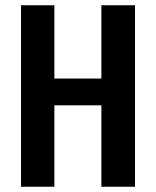

<svg xmlns="http://www.w3.org/2000/svg" viewBox="-20 -711 593 731"><path d="M366 -310H187V0H60V-691H187V-412H366V-691H494V0H366Z"/></svg>

Font: Fira Sans Compressed Medium
Style: Regular
Weight: 500
Width: 1
Designer: bBox Type GmbH & Carrois Corporate GbR & Edenspiekermann AG
Foundry: bBox Type GmbH & Carrois Corporate GbR & Edenspiekermann AG
Version: Version 4.301